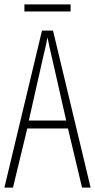

<svg xmlns="http://www.w3.org/2000/svg" viewBox="-20 -853 432 873"><path d="M353 0 289 -269H104L39 0H0L171 -714H221L392 0ZM215 -596Q209 -622 204.5 -641.5Q200 -661 196 -683Q192 -661 187.5 -641.5Q183 -622 177 -597L111 -305H281ZM301 -833V-801H91V-833Z"/></svg>

Font: Noto Sans Tamil ExtraCondensed ExtraLight
Style: Regular
Weight: 200
Width: 2
Designer: Jelle Bosma - Monotype Design Team
Foundry: Monotype Imaging Inc.
Version: Version 2.004; ttfautohint (v1.8.4.7-5d5b)